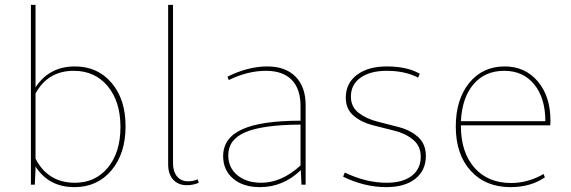

<svg xmlns="http://www.w3.org/2000/svg" viewBox="-20 -759 2345 789"><path d="M107 0V-739H126V-400Q182 -486 288 -486Q381 -486 438.5 -418.5Q496 -351 496 -240Q496 -128 438 -59Q380 10 286 10Q180 10 126 -75V-64L123 0ZM283 -468Q177 -468 126 -375V-107Q177 -8 288 -8Q372 -8 423.5 -70.5Q475 -133 475 -237Q475 -342 422.5 -405Q370 -468 283 -468Z M748 2Q712 2 691.5 -21Q671 -44 671 -83V-739H691V-87Q691 -54 707.5 -34Q724 -14 753 -14Q774 -14 792 -22L797 -8Q774 2 748 2Z M1048 10Q979 10 938 -25Q897 -60 897 -117Q897 -192 975 -227.5Q1053 -263 1215 -263V-323Q1215 -394 1178.5 -431Q1142 -468 1073 -468Q998 -468 920 -430L915 -444Q999 -486 1079 -486Q1153 -486 1194.5 -444Q1236 -402 1236 -327V0H1219L1216 -60Q1144 10 1048 10ZM918 -121Q918 -70 955.5 -39Q993 -8 1054 -8Q1137 -8 1215 -79V-247Q1060 -246 989 -216Q918 -186 918 -121Z M1567 10Q1478 10 1390 -33L1397 -50Q1484 -8 1569 -8Q1635 -8 1672 -36.5Q1709 -65 1709 -115Q1709 -159 1677.5 -185Q1646 -211 1600.5 -222Q1555 -233 1509.5 -245Q1464 -257 1432.5 -284Q1401 -311 1401 -358Q1401 -417 1447 -451.5Q1493 -486 1569 -486Q1653 -486 1705 -456L1698 -440Q1645 -468 1569 -468Q1502 -468 1462 -440Q1422 -412 1422 -362Q1422 -320 1453.5 -295.5Q1485 -271 1530.5 -259.5Q1576 -248 1621.5 -236Q1667 -224 1698.5 -195.5Q1730 -167 1730 -118Q1730 -59 1687 -24.5Q1644 10 1567 10Z M2078 10Q1975 10 1914 -57.5Q1853 -125 1853 -239Q1853 -350 1908 -418Q1963 -486 2054 -486Q2138 -486 2190 -424.5Q2242 -363 2242 -264Q2242 -251 2241 -244H1874V-242Q1874 -133 1929.5 -70Q1985 -7 2080 -7Q2150 -7 2214 -44L2219 -30Q2160 10 2078 10ZM2052 -468Q1973 -468 1926 -413Q1879 -358 1874 -261H2221Q2221 -356 2175.5 -412Q2130 -468 2052 -468Z"/></svg>

Font: Cantarell Thin
Style: Regular
Weight: 100
Designer: Dave Crossland, Nikolaus Waxweiler, Florian Fecher, Jacques Le Bailly, Eben Sorkin, Alexei Vanyashin, Alexios Zavras, Em
Version: Version 0.303